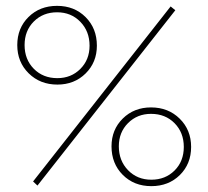

<svg xmlns="http://www.w3.org/2000/svg" viewBox="-20 -632 712 656"><path d="M39 -478Q39 -536 77.5 -574Q116 -612 175 -612Q234 -612 272.5 -573.5Q311 -535 311 -476Q311 -419 272.5 -381Q234 -343 176 -343Q117 -343 78 -381.5Q39 -420 39 -478ZM93 -12 563 -610 579 -597 108 2ZM286 -476Q286 -525 254.5 -557.5Q223 -590 175 -590Q127 -590 95.5 -558.5Q64 -527 64 -478Q64 -429 95.5 -397Q127 -365 176 -365Q223 -365 254.5 -396.5Q286 -428 286 -476ZM633 -130Q633 -72 594.5 -34Q556 4 497 4Q438 4 399.5 -34.5Q361 -73 361 -132Q361 -189 399.5 -227Q438 -265 496 -265Q555 -265 594 -226.5Q633 -188 633 -130ZM386 -132Q386 -83 417.5 -50.5Q449 -18 497 -18Q545 -18 576.5 -49.5Q608 -81 608 -130Q608 -179 576.5 -211Q545 -243 496 -243Q449 -243 417.5 -211.5Q386 -180 386 -132Z"/></svg>

Font: Ysabeau Extralight
Style: Regular
Weight: 200
Designer: Christian Thalmann (Catharsis Fonts)
Version: Version 0.003